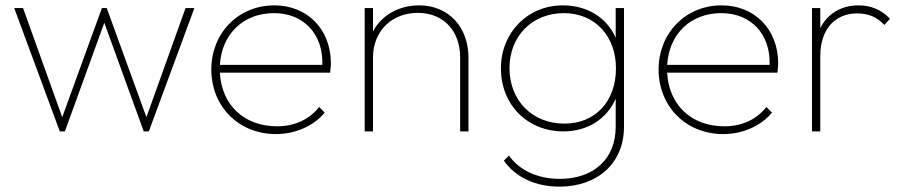

<svg xmlns="http://www.w3.org/2000/svg" viewBox="-20 -490 3370 716"><path d="M203 0H222L369 -405L516 0H535L705 -460H672L526 -53L378 -460H360L212 -53L66 -460H33Z M1009 10C1083 10 1150 -21 1191 -70L1170 -91C1132 -43 1077 -19 1013 -19C890 -19 806 -99 800 -219H1211C1213 -236 1214 -248 1214 -253C1214 -381 1126 -470 1003 -470C868 -470 768 -366 768 -231C768 -93 870 10 1009 10ZM800 -248C807 -363 887 -441 1002 -441C1114 -441 1186 -361 1182 -248Z M1696 -275V0H1727V-275C1727 -389 1653 -470 1543 -470C1466 -470 1402 -432 1371 -373V-460H1340V0H1371V-276C1371 -373 1440 -442 1538 -442C1634 -442 1696 -375 1696 -275Z M2066 206C2210 206 2307 117 2307 -17V-460H2276V-349C2243 -425 2169 -470 2079 -470C1947 -470 1848 -368 1848 -235C1848 -99 1947 0 2081 0C2171 0 2243 -46 2276 -122V-17C2276 102 2195 177 2067 177C1981 177 1914 142 1878 90L1859 109C1903 172 1978 206 2066 206ZM1880 -236C1880 -355 1964 -441 2083 -441C2198 -441 2277 -356 2277 -235C2277 -111 2199 -29 2085 -29C1965 -29 1880 -115 1880 -236Z M2677 10C2751 10 2818 -21 2859 -70L2838 -91C2800 -43 2745 -19 2681 -19C2558 -19 2474 -99 2468 -219H2879C2881 -236 2882 -248 2882 -253C2882 -381 2794 -470 2671 -470C2536 -470 2436 -366 2436 -231C2436 -93 2538 10 2677 10ZM2468 -248C2475 -363 2555 -441 2670 -441C2782 -441 2854 -361 2850 -248Z M3008 0H3039V-281C3039 -382 3095 -440 3176 -440C3218 -440 3250 -427 3278 -397L3299 -420C3266 -455 3226 -470 3181 -470C3119 -470 3066 -440 3039 -385V-460H3008Z"/></svg>

Font: MV Cash Thin
Style: Regular
Weight: 100
Designer: Rodrigo Fuenzalida
Foundry: fragTYPE
Version: Version 1.100;Glyphs 3.1.2 (3151)